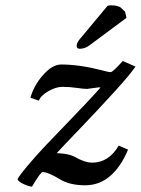

<svg xmlns="http://www.w3.org/2000/svg" viewBox="-20 -686 529 721"><path d="M440.9 -457 488.8 -436Q468.8 -406.2 409.9 -341.6Q351.1 -276.9 282 -204.8Q212.9 -132.8 192.9 -110.8Q233.9 -109.9 258.8 -98.1Q297.9 -75.2 326.2 -75.2Q388.2 -75.2 425.8 -139.2L460.9 -124Q403.8 9.8 299.8 9.8Q241.7 9.8 204.1 -13.2Q160.2 -40 140.1 -40Q132.3 -40 100.1 15.1Q85 13.2 67.4 4.6Q49.8 -3.9 45.9 -12.2Q50.8 -27.3 111.8 -96.2Q141.6 -130.4 230.2 -221.7Q318.8 -313 357.9 -357.9Q354 -358.9 332.5 -355.5Q311 -352.1 307.1 -352.1Q293.9 -352.1 267.6 -356Q241.2 -359.9 213.9 -359.9Q190.9 -359.9 162.4 -344Q133.8 -328.1 126 -308.1L94.2 -318.8Q107.4 -365.7 142.1 -404.8Q176.8 -443.8 210 -443.8Q279.8 -443.8 367.2 -420.9Q388.2 -415 395 -415Q403.8 -415 440.9 -457ZM383.8 -664.1Q389.6 -666 398.9 -666Q412.1 -666 421.1 -663.1Q430.2 -660.2 434.1 -657Q438 -653.8 442.4 -648.9Q446.8 -644 449.2 -643.1L455.1 -619.1L317.9 -517.1Q299.8 -502.9 279.8 -502.9Q267.6 -502.9 267.8 -513.9Q268.1 -524.9 278.8 -538.1Z"/></svg>

Font: Linux Libertine O
Style: Semibold Italic
Weight: 600
Italic angle: -11.5°
Designer: Philipp H. Poll
Foundry: Philipp H. Poll
Version: Version 5.1.2